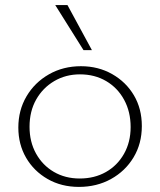

<svg xmlns="http://www.w3.org/2000/svg" viewBox="-20 -728 629 754"><path d="M290 6Q221 6 167 -25Q113 -56 82.5 -108.5Q52 -161 52 -227Q52 -295 84 -349.5Q116 -404 172 -436Q228 -468 298 -468Q366 -468 420.5 -437Q475 -406 506 -353.5Q537 -301 537 -233Q537 -164 504.5 -110Q472 -56 416 -25Q360 6 290 6ZM293 -27Q351 -27 396 -52.5Q441 -78 467 -124Q493 -170 493 -229Q493 -289 467.5 -336Q442 -383 397 -409.5Q352 -436 294 -436Q238 -436 193 -409.5Q148 -383 122 -337Q96 -291 96 -230Q96 -171 121.5 -125Q147 -79 191.5 -53Q236 -27 293 -27ZM308 -531 197 -708H245L341 -531Z"/></svg>

Font: Ysabeau SC ExtraLight
Style: Regular
Weight: 250
Designer: Christian Thalmann (Catharsis Fonts)
Version: Version 2.001;gftools[0.9.30]; featfreeze: smcp